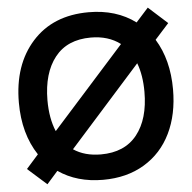

<svg xmlns="http://www.w3.org/2000/svg" viewBox="-53 -788 855 856"><g transform="rotate(-5 374.5 -360.0)"><path d="M125 13.2 40 -62.5 94.2 -123.5Q29.8 -220.7 29.8 -359.9Q29.8 -529.3 122.3 -632.1Q214.8 -734.9 374.5 -734.9Q498 -734.9 584 -670.9L639.2 -732.4L724.1 -655.8L661.6 -586.4Q719.7 -492.2 719.7 -359.9Q719.7 -248 678.7 -163.6Q637.7 -79.1 559.3 -32Q481 15.1 374.5 15.1Q257.8 15.1 174.3 -42.5ZM182.6 -219.7 506.3 -581.1Q452.6 -621.6 374.5 -621.6Q268.6 -621.6 213.4 -551.5Q158.2 -481.4 157.7 -359.9Q157.7 -278.3 182.6 -219.7ZM374.5 -98.6Q481 -98.6 536.4 -168.5Q591.8 -238.3 591.8 -359.9Q591.8 -434.1 570.8 -489.3L252 -132.3Q302.2 -98.6 374.5 -98.6Z"/></g></svg>

Font: Vela Sans Bd
Style: Bold
Weight: 700
Designer: Principal design: Mikhail Sharanda - project Manrope.
Design modification: Ravid Balaliev
Foundry: Mikhail Sharanda
Version: Version 1.001